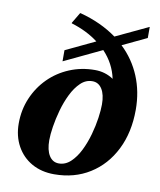

<svg xmlns="http://www.w3.org/2000/svg" viewBox="-87 -836 767 920"><g transform="rotate(10 297.0 -376.0)"><path d="M239 15Q177 15 130 -11.5Q83 -38 56.5 -86Q30 -134 30 -196Q30 -262 54.5 -319.5Q79 -377 122 -420Q165 -463 222.5 -487Q280 -511 346 -511Q396 -511 436 -484Q421 -556 368 -612L185 -525V-579L328 -647Q273 -689 197 -712V-715L228 -767H231Q333 -740 409 -685L568 -760V-706L450 -650Q509 -594 540 -519.5Q571 -445 571 -357Q571 -247 529 -163Q487 -79 412 -32Q337 15 239 15ZM252 -40Q284 -40 309.5 -64Q335 -88 353.5 -125.5Q372 -163 384 -206Q396 -249 401.5 -288Q407 -327 407 -354Q407 -402 390 -429Q373 -456 343 -456Q311 -456 286 -432Q261 -408 242.5 -370.5Q224 -333 212 -290Q200 -247 194 -208Q188 -169 188 -142Q188 -94 205 -67Q222 -40 252 -40Z"/></g></svg>

Font: Platypi
Style: Bold Italic
Weight: 700
Italic angle: -13°
Designer: David Sargent
Foundry: Bolt Cutter Type
Version: Version 1.200; ttfautohint (v1.8.4.7-5d5b)